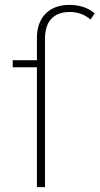

<svg xmlns="http://www.w3.org/2000/svg" viewBox="-20 -765 407 785"><path d="M264 -745C179 -745 131 -692 131 -611V-519H32V-490H131V0H164V-607C164 -678 199 -716 266 -716C298 -716 328 -705 350 -685L367 -710C342 -734 302 -745 264 -745Z"/></svg>

Font: Talent ExtraLight
Style: Regular
Weight: 200
Designer: Mike Powis
Version: Version 1.001;hotconv 1.0.109;makeotfexe 2.5.65596